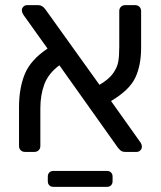

<svg xmlns="http://www.w3.org/2000/svg" viewBox="-20 -591 626 747"><path d="M532 -20Q532 -12 526 -6Q520 0 512 0H467Q454 0 447 -7.5Q440 -15 439 -16L211 -337Q168 -305 152.5 -263Q137 -221 137 -170V-23Q137 -13 130.5 -6.5Q124 0 114 0H77Q67 0 60.5 -6.5Q54 -13 54 -23V-174Q54 -248 76.5 -303Q99 -358 165 -402L72 -532Q65 -543 65 -551Q65 -559 71 -565Q77 -571 85 -571H129Q145 -571 157 -554L367 -261Q403 -282 419.5 -305Q436 -328 440 -350.5Q444 -373 444 -409V-548Q444 -558 450.5 -564.5Q457 -571 467 -571H506Q516 -571 522.5 -564.5Q529 -558 529 -548V-405Q529 -336 506 -288Q483 -240 412 -198L525 -39Q532 -30 532 -20ZM166 114V96Q166 86 172 80Q178 74 188 74H396Q406 74 412 80Q418 86 418 96V114Q418 124 412 130Q406 136 396 136H188Q178 136 172 130Q166 124 166 114Z"/></svg>

Font: Rubik
Style: Regular
Weight: 400
Designer: Hubert & Fischer
Foundry: Hubert & Fischer
Version: Version 1.100